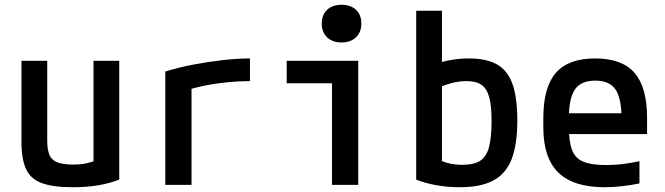

<svg xmlns="http://www.w3.org/2000/svg" viewBox="-20 -775 2790 805"><path d="M285 10Q203 10 156 -7Q109 -24 89.5 -65.5Q70 -107 70 -180V-520H178V-186Q178 -147 187.5 -125Q197 -103 221.5 -94Q246 -85 288 -85Q312 -85 330.5 -88Q349 -91 370 -98Q391 -105 419 -118L372 -50V-520H480V-22Q439 -6 391.5 2Q344 10 285 10Z M673 -475Q727 -492 789.5 -504Q852 -516 914 -523Q976 -530 1028 -530V-435Q982 -435 932 -430Q882 -425 836 -415.5Q790 -406 752 -393L783 -444V0H673Z M1372 0V-426H1182V-520H1482V0ZM1412 -597Q1374 -597 1351.5 -618.5Q1329 -640 1329 -676Q1329 -713 1351.5 -734Q1374 -755 1412 -755Q1450 -755 1472.5 -734Q1495 -713 1495 -676Q1495 -640 1472.5 -618.5Q1450 -597 1412 -597Z M1908 10Q1854 10 1806.5 1Q1759 -8 1725 -22V-730H1833V-59L1807 -112Q1829 -99 1857.5 -91.5Q1886 -84 1919 -84Q1966 -84 1992.5 -100.5Q2019 -117 2030 -157.5Q2041 -198 2041 -268Q2041 -332 2031 -368Q2021 -404 1998.5 -419.5Q1976 -435 1936 -435Q1907 -435 1877 -427.5Q1847 -420 1808 -403L1782 -494Q1818 -513 1859.5 -521.5Q1901 -530 1946 -530Q2020 -530 2064.5 -504.5Q2109 -479 2129 -422Q2149 -365 2149 -270Q2149 -169 2125 -107.5Q2101 -46 2048 -18Q1995 10 1908 10Z M2515 10Q2384 10 2321 -51.5Q2258 -113 2258 -240V-280Q2258 -409 2310.5 -469.5Q2363 -530 2475 -530Q2588 -530 2640.5 -469.5Q2693 -409 2693 -280V-213H2315V-300H2611L2586 -271V-276Q2586 -363 2560.5 -400Q2535 -437 2476 -437Q2416 -437 2390.5 -400Q2365 -363 2365 -276V-245Q2365 -181 2378.5 -146Q2392 -111 2426 -97Q2460 -83 2521 -83Q2553 -83 2585.5 -86.5Q2618 -90 2661 -99V-6Q2628 1 2589.5 5.5Q2551 10 2515 10Z"/></svg>

Font: M PLUS Code Latin SemiExpanded Medium
Style: Regular
Weight: 500
Width: 6
Designer: Coji Morishita
Foundry: UNDERFOREST DESIGN
Version: Version 1.002; ttfautohint (v1.8.3)